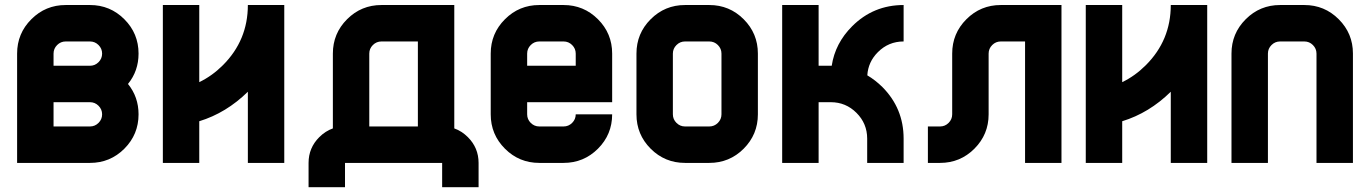

<svg xmlns="http://www.w3.org/2000/svg" viewBox="-20 -655 5509 772"><path d="M341.8 -244.1H195.3V-146.5H341.8Q361.8 -146.5 376.2 -160.9Q390.6 -175.3 390.6 -195.3Q390.6 -215.3 376.2 -229.7Q361.8 -244.1 341.8 -244.1ZM341.8 -634.8Q422.9 -634.8 480 -577.6Q537.1 -520.5 537.1 -439.5Q537.1 -369.6 494.6 -317.4Q537.1 -265.1 537.1 -195.3Q537.1 -114.3 480 -57.1Q422.9 0 341.8 0H48.8V-439.5Q48.8 -520.5 106 -577.6Q163.1 -634.8 244.1 -634.8ZM390.6 -439.5Q390.6 -459.5 376.2 -473.9Q361.8 -488.3 341.8 -488.3H244.1Q224.1 -488.3 209.7 -473.9Q195.3 -459.5 195.3 -439.5V-390.6H341.8Q361.8 -390.6 376.2 -405Q390.6 -419.4 390.6 -439.5Z M1123 -634.8V0H976.6V-286.1Q889.6 -200.7 781.2 -167.5V0H634.8V-634.8H781.2V-324.7Q833 -349.6 876.5 -393.1Q976.6 -493.2 976.6 -634.8Z M1513.7 -488.3Q1493.7 -488.3 1479.2 -473.9Q1464.8 -459.5 1464.8 -439.5V-146.5H1660.2V-488.3ZM1318.4 -439.5Q1318.4 -520.5 1375.5 -577.6Q1432.6 -634.8 1513.7 -634.8H1806.6V-138.7Q1836.9 -127.9 1861.3 -103.5Q1904.3 -60.5 1904.3 0V97.7H1757.8V0H1367.2V97.7H1220.7V0Q1220.7 -60.5 1263.7 -103.5Q1288.1 -127.9 1318.4 -138.7Z M2246.1 -488.3H2148.4Q2128.4 -488.3 2114 -473.9Q2099.6 -459.5 2099.6 -439.5V-390.6H2294.9V-439.5Q2294.9 -459.5 2280.5 -473.9Q2266.1 -488.3 2246.1 -488.3ZM2148.4 -634.8H2246.1Q2327.1 -634.8 2384.3 -577.6Q2441.4 -520.5 2441.4 -439.5V-244.1H2099.6V-195.3Q2099.6 -175.3 2114 -160.9Q2128.4 -146.5 2148.4 -146.5H2246.1Q2266.1 -146.5 2280.5 -160.9Q2294.9 -175.3 2294.9 -195.3H2441.4Q2441.4 -114.3 2384.3 -57.1Q2327.1 0 2246.1 0H2148.4Q2067.4 0 2010.3 -57.1Q1953.1 -114.3 1953.1 -195.3V-439.5Q1953.1 -520.5 2010.3 -577.6Q2067.4 -634.8 2148.4 -634.8Z M2832 -488.3H2734.4Q2714.4 -488.3 2700 -473.9Q2685.5 -459.5 2685.5 -439.5V-195.3Q2685.5 -175.3 2700 -160.9Q2714.4 -146.5 2734.4 -146.5H2832Q2852.1 -146.5 2866.5 -160.9Q2880.9 -175.3 2880.9 -195.3V-439.5Q2880.9 -459.5 2866.5 -473.9Q2852.1 -488.3 2832 -488.3ZM2734.4 -634.8H2832Q2913.1 -634.8 2970.2 -577.6Q3027.3 -520.5 3027.3 -439.5V-195.3Q3027.3 -114.3 2970.2 -57.1Q2913.1 0 2832 0H2734.4Q2653.3 0 2596.2 -57.1Q2539.1 -114.3 2539.1 -195.3V-439.5Q2539.1 -520.5 2596.2 -577.6Q2653.3 -634.8 2734.4 -634.8Z M3271.5 -244.1V0H3125V-634.8H3271.5V-390.6H3324.2Q3337.9 -481 3406.2 -549.3Q3491.7 -634.8 3613.3 -634.8V-488.3Q3552.7 -488.3 3509.8 -445.3Q3470.7 -406.2 3467.3 -352.1Q3499.5 -333 3527.8 -305.2Q3613.3 -219.2 3613.3 -97.7V0H3466.8V-97.7Q3466.8 -158.2 3423.8 -201.2Q3380.9 -244.1 3320.3 -244.1Z M4248 -634.8V0H4101.6V-488.3H4003.9Q3983.9 -488.3 3969.5 -473.9Q3955.1 -459.5 3955.1 -439.5V-195.3Q3955.1 -114.3 3897.9 -57.1Q3840.8 0 3759.8 0H3710.9V-146.5H3759.8Q3779.8 -146.5 3794.2 -160.9Q3808.6 -175.3 3808.6 -195.3V-439.5Q3808.6 -520.5 3865.7 -577.6Q3922.9 -634.8 4003.9 -634.8Z M4834 -634.8V0H4687.5V-286.1Q4600.6 -200.7 4492.2 -167.5V0H4345.7V-634.8H4492.2V-324.7Q4543.9 -349.6 4587.4 -393.1Q4687.5 -493.2 4687.5 -634.8Z M5078.1 -439.5V0H4931.6V-439.5Q4931.6 -520.5 4988.8 -577.6Q5045.9 -634.8 5127 -634.8H5224.6Q5305.7 -634.8 5362.8 -577.6Q5419.9 -520.5 5419.9 -439.9V0H5273.4V-439.5Q5273.4 -459.5 5259 -473.9Q5244.6 -488.3 5224.6 -488.3H5127Q5106.9 -488.3 5092.5 -473.9Q5078.1 -459.5 5078.1 -439.5Z"/></svg>

Font: Audex
Style: Regular
Weight: 400
Designer: GGBotNet
Foundry: GGBotNet
Version: 1.00